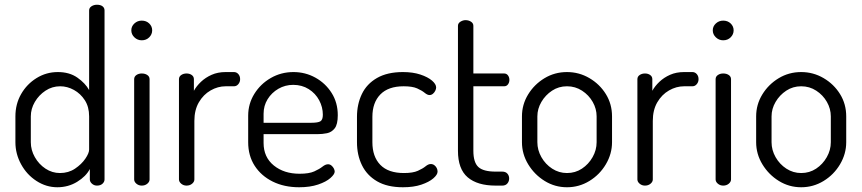

<svg xmlns="http://www.w3.org/2000/svg" viewBox="-20 -783 3635 810"><path d="M222 7Q175 7 134 -19.5Q93 -46 69 -90Q45 -134 45 -183V-292Q45 -344 69 -386Q93 -428 134 -453.5Q175 -479 224 -479Q273 -479 306.5 -455.5Q340 -432 356 -403V-739Q356 -750 366 -756.5Q376 -763 389 -763Q404 -763 412.5 -756.5Q421 -750 421 -739V-26Q421 -16 412.5 -8Q404 0 389 0Q377 0 368 -8Q359 -16 359 -26V-70Q343 -39 305.5 -16Q268 7 222 7ZM233 -53Q269 -53 296.5 -71.5Q324 -90 340 -113.5Q356 -137 356 -152V-292Q356 -332 338 -360Q320 -388 292 -403.5Q264 -419 234 -419Q200 -419 172 -400.5Q144 -382 127 -353Q110 -324 110 -292V-183Q110 -150 127 -120Q144 -90 172 -71.5Q200 -53 233 -53Z M578 0Q565 0 555.5 -8Q546 -16 546 -26V-449Q546 -460 555.5 -466.5Q565 -473 578 -473Q592 -473 601.5 -466.5Q611 -460 611 -449V-26Q611 -16 601.5 -8Q592 0 578 0ZM578 -613Q560 -613 547 -625.5Q534 -638 534 -655Q534 -672 547 -684Q560 -696 578 -696Q597 -696 609.5 -684Q622 -672 622 -655Q622 -638 609.5 -625.5Q597 -613 578 -613Z M767 0Q754 0 744.5 -8Q735 -16 735 -26V-449Q735 -460 744.5 -466.5Q754 -473 767 -473Q780 -473 789 -466.5Q798 -460 798 -449V-400Q809 -420 828 -438Q847 -456 873 -467.5Q899 -479 932 -479H967Q978 -479 985.5 -470.5Q993 -462 993 -449Q993 -437 985.5 -428Q978 -419 967 -419H932Q899 -419 868.5 -401.5Q838 -384 819 -351.5Q800 -319 800 -273V-26Q800 -16 790.5 -8Q781 0 767 0Z M1242 7Q1179 7 1130.5 -17Q1082 -41 1054.5 -83.5Q1027 -126 1027 -183V-295Q1027 -345 1053 -387Q1079 -429 1122.5 -454Q1166 -479 1218 -479Q1268 -479 1310.5 -455.5Q1353 -432 1379 -391Q1405 -350 1405 -297Q1405 -258 1392 -241.5Q1379 -225 1359.5 -221Q1340 -217 1318 -217H1092V-180Q1092 -120 1135 -85Q1178 -50 1244 -50Q1284 -50 1306 -60Q1328 -70 1340.5 -80Q1353 -90 1364 -90Q1372 -90 1378.5 -84.5Q1385 -79 1388.5 -72Q1392 -65 1392 -59Q1392 -48 1374 -32Q1356 -16 1322 -4.5Q1288 7 1242 7ZM1092 -265H1292Q1322 -265 1332 -271.5Q1342 -278 1342 -299Q1342 -331 1326.5 -360Q1311 -389 1282.5 -407Q1254 -425 1217 -425Q1183 -425 1154.5 -408.5Q1126 -392 1109 -364.5Q1092 -337 1092 -303Z M1680 7Q1614 7 1571 -18Q1528 -43 1507 -86Q1486 -129 1486 -183V-290Q1486 -343 1506.5 -386Q1527 -429 1570.5 -454Q1614 -479 1680 -479Q1722 -479 1753.5 -468.5Q1785 -458 1802.5 -443Q1820 -428 1820 -414Q1820 -408 1816.5 -400.5Q1813 -393 1806.5 -387.5Q1800 -382 1792 -382Q1783 -382 1771.5 -391.5Q1760 -401 1740 -410Q1720 -419 1683 -419Q1618 -419 1584.5 -384.5Q1551 -350 1551 -290V-183Q1551 -122 1584.5 -87.5Q1618 -53 1684 -53Q1722 -53 1743 -62.5Q1764 -72 1775.5 -81.5Q1787 -91 1797 -91Q1806 -91 1812.5 -86Q1819 -81 1822.5 -74Q1826 -67 1826 -59Q1826 -46 1808 -30.5Q1790 -15 1757.5 -4Q1725 7 1680 7Z M2071 0Q1994 0 1953 -35Q1912 -70 1912 -147V-674Q1912 -685 1922.5 -691.5Q1933 -698 1944 -698Q1957 -698 1967 -691.5Q1977 -685 1977 -674V-473H2107Q2117 -473 2123 -465Q2129 -457 2129 -446Q2129 -435 2123 -427Q2117 -419 2107 -419H1977V-147Q1977 -98 1998 -78.5Q2019 -59 2071 -59H2099Q2113 -59 2120.5 -50.5Q2128 -42 2128 -30Q2128 -18 2120.5 -9Q2113 0 2099 0Z M2372 7Q2321 7 2278 -19.5Q2235 -46 2208.5 -89.5Q2182 -133 2182 -183V-292Q2182 -342 2208 -384.5Q2234 -427 2277 -453Q2320 -479 2372 -479Q2423 -479 2466.5 -453.5Q2510 -428 2536 -386Q2562 -344 2562 -292V-183Q2562 -134 2536 -90Q2510 -46 2466.5 -19.5Q2423 7 2372 7ZM2372 -53Q2407 -53 2435 -71.5Q2463 -90 2480 -120Q2497 -150 2497 -183V-292Q2497 -324 2480.5 -353Q2464 -382 2435.5 -400.5Q2407 -419 2372 -419Q2337 -419 2309 -400.5Q2281 -382 2264 -353Q2247 -324 2247 -292V-183Q2247 -150 2264 -120Q2281 -90 2309.5 -71.5Q2338 -53 2372 -53Z M2701 0Q2688 0 2678.5 -8Q2669 -16 2669 -26V-449Q2669 -460 2678.5 -466.5Q2688 -473 2701 -473Q2714 -473 2723 -466.5Q2732 -460 2732 -449V-400Q2743 -420 2762 -438Q2781 -456 2807 -467.5Q2833 -479 2866 -479H2901Q2912 -479 2919.5 -470.5Q2927 -462 2927 -449Q2927 -437 2919.5 -428Q2912 -419 2901 -419H2866Q2833 -419 2802.5 -401.5Q2772 -384 2753 -351.5Q2734 -319 2734 -273V-26Q2734 -16 2724.5 -8Q2715 0 2701 0Z M3031 0Q3018 0 3008.5 -8Q2999 -16 2999 -26V-449Q2999 -460 3008.5 -466.5Q3018 -473 3031 -473Q3045 -473 3054.5 -466.5Q3064 -460 3064 -449V-26Q3064 -16 3054.5 -8Q3045 0 3031 0ZM3031 -613Q3013 -613 3000 -625.5Q2987 -638 2987 -655Q2987 -672 3000 -684Q3013 -696 3031 -696Q3050 -696 3062.5 -684Q3075 -672 3075 -655Q3075 -638 3062.5 -625.5Q3050 -613 3031 -613Z M3360 7Q3309 7 3266 -19.5Q3223 -46 3196.5 -89.5Q3170 -133 3170 -183V-292Q3170 -342 3196 -384.5Q3222 -427 3265 -453Q3308 -479 3360 -479Q3411 -479 3454.5 -453.5Q3498 -428 3524 -386Q3550 -344 3550 -292V-183Q3550 -134 3524 -90Q3498 -46 3454.5 -19.5Q3411 7 3360 7ZM3360 -53Q3395 -53 3423 -71.5Q3451 -90 3468 -120Q3485 -150 3485 -183V-292Q3485 -324 3468.5 -353Q3452 -382 3423.5 -400.5Q3395 -419 3360 -419Q3325 -419 3297 -400.5Q3269 -382 3252 -353Q3235 -324 3235 -292V-183Q3235 -150 3252 -120Q3269 -90 3297.5 -71.5Q3326 -53 3360 -53Z"/></svg>

Font: Dosis
Style: Regular
Weight: 400
Designer: EdgarTolentino, PabloImpallari, IginoMarini
Foundry: EdgarTolentino, PabloImpallari, IginoMarini
Version: Version 3.001; ttfautohint (v1.8.2)